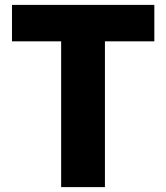

<svg xmlns="http://www.w3.org/2000/svg" viewBox="-20 -765 680 785"><path d="M230 0V-596H29V-745H611V-596H409V0Z"/></svg>

Font: Source Han Sans SC Heavy
Style: Regular
Weight: 900
Designer: Ryoko NISHIZUKA Ë•øÂ°öÊ∂ºÂ≠ê (kana, bopomofo & ideographs); Paul D. Hunt (Latin, Greek & Cyrillic); Sandoll Communicatio
Foundry: Adobe
Version: Version 2.004;hotconv 1.0.118;makeotfexe 2.5.65603